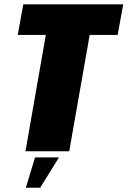

<svg xmlns="http://www.w3.org/2000/svg" viewBox="-20 -695 586 882"><path d="M97 0H298L392 -534.5H520.5L546 -675H87L61.5 -534.5H190.5ZM98.5 167.5H164.5L251 28H141Z"/></svg>

Font: Anybody Condensed Black
Style: Italic
Weight: 900
Width: 3
Italic angle: -10°
Version: Version 1.113;gftools[0.9.25]